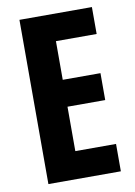

<svg xmlns="http://www.w3.org/2000/svg" viewBox="-82 -768 580 822"><g transform="rotate(-10 208.0 -357.0)"><path d="M376 0H61V-714H376V-597H199V-429H363V-312H199V-119H376Z"/></g></svg>

Font: Noto Sans Display ExtraCondensed
Style: Regular
Weight: 400
Width: 2
Version: Version 2.003